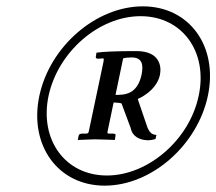

<svg xmlns="http://www.w3.org/2000/svg" viewBox="-20 -608 682 605"><path d="M310 -23C457 -23 602 -150 635 -306C668 -462 577 -588 430 -588C283 -588 137 -462 104 -306C71 -151 162 -23 310 -23ZM423 -557C554 -557 636 -445 606 -306C577 -167 446 -55 317 -55C185 -55 104 -168 133 -306C163 -445 292 -557 423 -557ZM484 -372C490 -402 481 -447 410 -447C341 -447 305 -445 284 -442L282 -429C281 -425 283 -423 290 -423L305 -424C308 -424 307 -418 306 -413L260 -195C259 -188 256 -187 251 -187H240C233 -187 229 -185 228 -181L225 -167L278 -169C291 -169 342 -167 342 -167L344 -181C345 -185 343 -187 335 -187H324C318 -187 318 -189 319 -194L338 -285C343 -285 360 -284 363 -282L392 -204C397 -178 420 -166 448 -166C452 -166 460 -167 470 -170L473 -183C458 -183 449 -192 442 -214L414 -296C414 -296 473 -320 484 -372ZM426 -372C412 -310 373 -309 344 -309L368 -424C373 -426 385 -427 395 -427C427 -427 433 -406 426 -372Z"/></svg>

Font: Libertinus Serif
Style: Bold Italic
Weight: 700
Italic angle: -12°
Designer: Philipp H. Poll, Khaled Hosny
Foundry: Caleb Maclennan
Version: Version 7.050;RELEASE